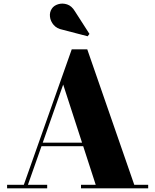

<svg xmlns="http://www.w3.org/2000/svg" viewBox="-20 -1036 854 1056"><path d="M198.5 -232V-251.5H498.5V-232ZM460 -764.5 718.5 -19.5H795V0H425.5V-19.5H506.5L327.5 -571L133.5 -19.5H239.5V0H19V-19.5H111L374.5 -764.5ZM462 -836.5 324 -872.5Q292.5 -878.5 275 -899Q257.5 -919.5 254.8 -944.5Q252 -969.5 265.5 -989Q276.5 -1005.5 300 -1012.8Q323.5 -1020 349 -1011.8Q374.5 -1003.5 392 -974L472 -849.5Z"/></svg>

Font: Bodoni Moda 11pt ExtraBold
Style: Regular
Weight: 800
Designer: Owen Earl
Foundry: indestructible type
Version: Version 2.004